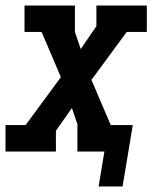

<svg xmlns="http://www.w3.org/2000/svg" viewBox="-39 -550 559 697"><path d="M319 127 340 0H242V-96H243L222 -158L164 -75V0H-19V-96H54L182 -270L112 -434H50V-530H233V-434L254 -372L311 -455V-530H494V-434H421L293 -260L363 -96H443L406 127Z"/></svg>

Font: Iosevka Slab Oblique
Style: Bold
Weight: 700
Italic angle: -9°
Monospace: yes
Designer: Belleve Invis
Foundry: Belleve Invis
Version: Version 11.1.1; ttfautohint (v1.8.3)